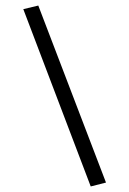

<svg xmlns="http://www.w3.org/2000/svg" viewBox="-20 -654 466 692"><path d="M64 -621 118 -634 362 4 307 18Z"/></svg>

Font: Athiti
Style: Regular
Weight: 400
Designer: CadsonDemak Team
Foundry: CadsonDemak
Version: Version 1.033